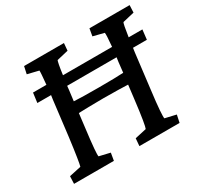

<svg xmlns="http://www.w3.org/2000/svg" viewBox="-147 -867 1077 1043"><g transform="rotate(-30 391.0 -345.0)"><path d="M445 0H697L707 -47L638 -63C635 -73 638 -127 652 -237L678 -452L682 -480H769L776 -541H690C698 -594 703 -621 707 -627L780 -644L782 -690H530L522 -644L590 -627C592 -621 591 -594 586 -541H278C285 -594 291 -621 294 -627L366 -644L370 -690H120L110 -644L180 -627C181 -621 179 -591 174 -541H90L82 -480H168L164 -452L138 -237C125 -135 115 -74 111 -63L37 -47L35 0H285L293 -47L225 -63C222 -73 226 -127 240 -237L250 -320C283 -321 332 -323 406 -323C480 -323 526 -321 559 -320L549 -237C536 -127 526 -73 521 -63L449 -47ZM258 -389 266 -452 269 -480H579L575 -452L568 -389C536 -387 484 -386 414 -386C343 -386 290 -387 258 -389Z"/></g></svg>

Font: TPK Tissa Web Medium
Style: Italic
Weight: 500
Italic angle: -7°
Designer: Jacques Le Bailly, Suppakit Chalermlarp | Katatrad Co.,Ltd.
Foundry: Jacques Le Bailly, Cadson Demak Co.,Ltd.
Version: Version 5.000;Glyphs 3.1.2 (3151)